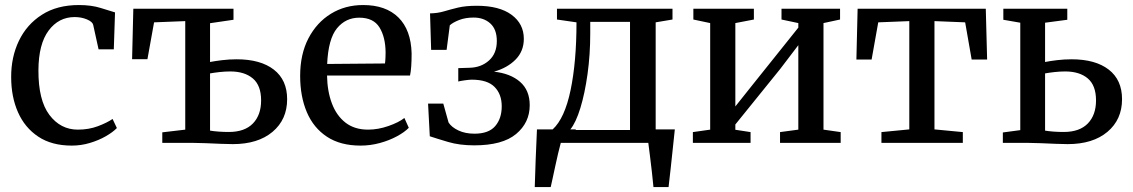

<svg xmlns="http://www.w3.org/2000/svg" viewBox="-20 -582 4616 782"><path d="M25.5 -267.5Q25 -349 57 -415.8Q89 -482.5 150.8 -522Q212.5 -561.5 301.5 -561.5Q352 -561.5 390.2 -549.5Q428.5 -537.5 448.5 -531.5L443.5 -381H381.5L359.5 -481Q356.5 -493.5 334 -503Q311.5 -512.5 284 -512.5Q219 -512.5 178 -457.5Q137 -402.5 136.5 -296Q136 -174 181.2 -114Q226.5 -54 297 -54Q341.5 -54 378.8 -68Q416 -82 438.5 -97.5L456 -60.5Q439.5 -43.5 410.8 -27Q382 -10.5 346.2 0.2Q310.5 11 272.5 11Q190.5 11 135.8 -25.5Q81 -62 53.2 -125Q25.5 -188 25.5 -267.5Z M928 5Q911 5 880.2 3.8Q849.5 2.5 818.5 1.2Q787.5 0 770 0H641V-43L734.5 -54V-496L607.5 -491L580.5 -341H518L523 -546.5H931V-501.5L835.5 -487.5V-329.5Q856 -333.5 885 -337Q914 -340.5 944 -340.5Q1041 -340.5 1095.2 -298.5Q1149.5 -256.5 1149.5 -178Q1149.5 -95 1090 -45Q1030.5 5 928 5ZM912 -44.5Q976.5 -44.5 1010 -79Q1043.5 -113.5 1043.5 -173Q1043.5 -234 1009.8 -262.5Q976 -291 918 -291Q896.5 -291 874.2 -288.5Q852 -286 835.5 -283V-50Q850.5 -47.5 870.5 -46Q890.5 -44.5 912 -44.5Z M1448.5 11Q1366.5 11 1311.8 -25Q1257 -61 1229.8 -125Q1202.5 -189 1202.5 -273Q1202.5 -361 1236.2 -425.8Q1270 -490.5 1327.8 -526Q1385.5 -561.5 1459 -561.5Q1551.5 -561.5 1602.8 -510.8Q1654 -460 1656.5 -364.5Q1656.5 -304 1650 -274.5H1312Q1313 -210.5 1331.8 -160.8Q1350.5 -111 1387.2 -82.5Q1424 -54 1479 -54Q1520 -54 1562.2 -68.8Q1604.5 -83.5 1627 -101.5L1645 -61.5Q1627.5 -43.5 1596.5 -26.8Q1565.5 -10 1527 0.5Q1488.5 11 1448.5 11ZM1312.5 -321.5 1548 -323.5Q1549.5 -334 1550 -347.8Q1550.5 -361.5 1550.5 -368Q1550 -431 1525.5 -470.5Q1501 -510 1443 -510Q1388 -510 1352.5 -466.8Q1317 -423.5 1312.5 -321.5Z M1911.5 10Q1851.5 10 1805.2 -3.8Q1759 -17.5 1730.5 -27L1723.5 -160H1785.5L1807 -83Q1819 -64 1846.8 -50.8Q1874.5 -37.5 1912.5 -37.5Q1970.5 -37.5 1997 -68.5Q2023.5 -99.5 2023.5 -149Q2023.5 -198.5 1994.2 -228Q1965 -257.5 1901.5 -257.5Q1891.5 -257.5 1872.2 -254.8Q1853 -252 1846.5 -250V-304.5L1892.5 -306Q1939.5 -307 1971.5 -335.5Q2003.5 -364 2003.5 -415Q2003.5 -462.5 1977 -486.5Q1950.5 -510.5 1909 -510.5Q1875.5 -510.5 1850 -500.5Q1824.5 -490.5 1812 -479L1799 -379H1736L1731.5 -527.5Q1762.5 -528 1788.5 -535.8Q1814.5 -543.5 1845.2 -551Q1876 -558.5 1922.5 -558.5Q2013.5 -558.5 2063.5 -521.8Q2113.5 -485 2113.5 -424Q2113.5 -373.5 2080 -339.5Q2046.5 -305.5 1992 -290Q2058.5 -283 2098 -248.8Q2137.5 -214.5 2137.5 -153.5Q2137.5 -82.5 2082 -36.2Q2026.5 10 1911.5 10Z M2158 180Q2159.5 128 2161.8 66.5Q2164 5 2167 -55H2231Q2280 -100 2304 -215.2Q2328 -330.5 2328 -491L2248.5 -502.5V-546.5H2719V-502.5L2650.5 -491V-55H2728.5Q2725 -21.5 2720.5 20.8Q2716 63 2711.5 105.2Q2707 147.5 2703 180H2641.5Q2639 152.5 2635.2 119.5Q2631.5 86.5 2627.5 55Q2623.5 23.5 2620.5 0H2264Q2259 18 2253 43.5Q2247 69 2241.2 96.2Q2235.5 123.5 2230.5 146Q2225.5 168.5 2223 180ZM2326.5 -55 2323.5 -52.5H2546V-493H2384V-446Q2384 -359.5 2373 -280.5Q2362 -201.5 2343.8 -142Q2325.5 -82.5 2303 -55Z M2802 0V-44L2872.5 -54V-488L2804 -502.5V-546.5H3050.5V-502.5L2975 -488V-148.5L3043.5 -234.5L3231.5 -469.5V-488L3163 -502.5V-546.5H3401.5V-502.5L3334 -488V-54L3404 -44V0H3157V-44L3231.5 -54V-398L3158 -301.5L2975 -75V-53.5L3037 -44V0Z M3570 0V-44L3683.5 -55V-496L3557 -491L3530 -339.5H3468L3473 -546.5H3995L4000.5 -339.5H3937.5L3911 -491L3786 -496V-55L3901.5 -44V0Z M4064.5 0V-42.5L4135.5 -52V-489.5L4066.5 -501.5V-546.5H4327V-501.5L4236.5 -489.5V-329.5Q4256.5 -333.5 4285.5 -337Q4314.5 -340.5 4344.5 -340.5Q4441.5 -340.5 4495.8 -298.5Q4550 -256.5 4550 -178Q4550 -95 4490.5 -45Q4431 5 4328.5 5Q4311.5 5 4280.8 3.8Q4250 2.5 4219 1.2Q4188 0 4170.5 0ZM4312.5 -44.5Q4377 -44.5 4410.5 -79Q4444 -113.5 4444 -173Q4444 -234 4410.5 -262.5Q4377 -291 4318.5 -291Q4297 -291 4274.8 -288.5Q4252.5 -286 4236.5 -283V-50Q4251 -47.5 4271 -46Q4291 -44.5 4312.5 -44.5Z"/></svg>

Font: Merriweather Text
Style: Regular
Weight: 400
Designer: Eben Sorkin
Foundry: Eben Sorkin
Version: Version 2.100; ttfautohint (v1.7.19-72a1) -l 8 -r 50 -G 200 